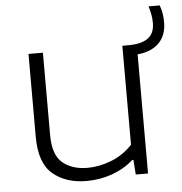

<svg xmlns="http://www.w3.org/2000/svg" viewBox="-51 -745 763 803"><g transform="rotate(-5 330.5 -343.5)"><path d="M281 9Q193.5 9 139 -37.5Q84.5 -84 84.5 -193V-541.5H145V-196Q145 -112 185 -78.8Q225 -45.5 289.5 -45.5Q338 -45.5 388.8 -65Q439.5 -84.5 478.5 -126V-541.5H505.5Q558 -541.5 586 -561.5Q614 -581.5 614 -625Q614 -645 610.8 -661.2Q607.5 -677.5 602 -696H649Q655.5 -677.5 658.2 -661.2Q661 -645 661 -623.5Q661 -570.5 629.8 -538.2Q598.5 -506 539 -500V0H487.5L483 -62H478.5Q438.5 -27 387.5 -9Q336.5 9 281 9Z"/></g></svg>

Font: Encode Sans Expanded Light
Style: Regular
Weight: 300
Width: 7
Designer: Multiple Designers
Foundry: Impallari Type
Version: Version 3.000; ttfautohint (v1.8.3) -l 8 -r 50 -G 200 -x 14 